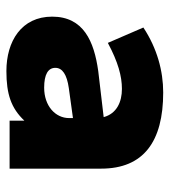

<svg xmlns="http://www.w3.org/2000/svg" viewBox="15 -535 530 600"><g transform="rotate(90 280.0 -235.0)"><path d="M202 10C275 10 318 -5 357 -46V0H507V-286C507 -419 422 -480 269 -480C202 -480 131 -461 66 -418L114 -307C174 -339 218 -351 258 -351C298 -351 335 -335 346 -294L202 -277C109 -264 32 -231 32 -133C32 -37 109 10 202 10ZM254 -108C213 -108 192 -120 192 -143C192 -165 213 -179 255 -185L349 -198V-186C349 -143 311 -108 254 -108Z"/></g></svg>

Font: Celebes ExtraBold
Style: Regular
Weight: 800
Designer: Anugrah Pasau
Foundry: Lafontype
Version: Version 1.000